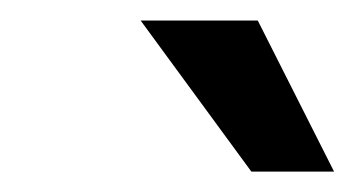

<svg xmlns="http://www.w3.org/2000/svg" viewBox="-20 -710 347 188"><path d="M226.1 -542 117.7 -689.9H232.4L307.1 -542Z"/></svg>

Font: Acari Sans SemiBold
Style: Italic
Weight: 600
Italic angle: -13°
Designer: Alfredo Marco Pradil and Stefan Peev
Foundry: Hanken Design Co.
Version: Version 1.045;January 11, 2019;FontCreator 11.5.0.2425 64-bi